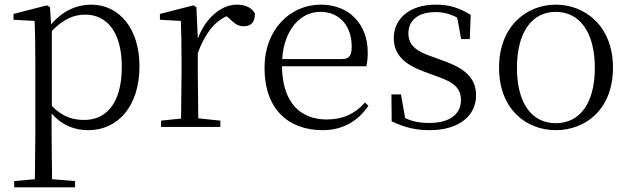

<svg xmlns="http://www.w3.org/2000/svg" viewBox="-20 -546 2707 826"><path d="M360 14C489 14 580 -91 580 -261C580 -422 494 -526 372 -526C313 -526 250 -501 200 -441L195 -515L182 -523L38 -486V-461L129 -456C131 -406 132 -351 132 -282V30L130 225L41 233V260H303V233L204 225L202 30V-58C250 -3 306 14 360 14ZM203 -413C256 -467 301 -483 347 -483C439 -483 504 -409 504 -259C504 -94 431 -30 343 -30C291 -30 249 -44 203 -90Z M831 -318C862 -401 901 -452 955 -476L965 -468C988 -445 1004 -433 1028 -433C1062 -433 1076 -452 1077 -486C1067 -511 1037 -526 999 -526C931 -526 864 -468 831 -380L825 -515L812 -523L668 -486V-461L758 -456C760 -406 761 -354 761 -285V-227L759 -36L673 -27V0H928V-27L833 -37L831 -227Z M1368 14C1456 14 1521 -26 1565 -91L1550 -105C1508 -57 1456 -32 1386 -32C1274 -32 1195 -102 1193 -261H1556C1560 -277 1562 -297 1562 -321C1562 -438 1486 -526 1360 -526C1229 -526 1118 -420 1118 -254C1118 -74 1223 14 1368 14ZM1194 -292C1202 -418 1272 -495 1358 -495C1444 -495 1493 -431 1493 -346C1493 -309 1484 -292 1451 -292Z M1828 14C1961 14 2028 -53 2028 -135C2028 -204 1990 -248 1889 -284L1840 -302C1768 -326 1737 -353 1737 -403C1737 -456 1776 -494 1854 -494C1886 -494 1916 -487 1947 -470L1964 -378H2001L2005 -482C1956 -512 1914 -526 1855 -526C1739 -526 1674 -463 1674 -382C1674 -309 1724 -267 1804 -238L1855 -219C1937 -192 1963 -164 1963 -115C1963 -57 1917 -17 1827 -17C1784 -17 1752 -24 1723 -38L1705 -140H1664L1665 -24C1719 1 1765 14 1828 14Z M2371 14C2498 14 2617 -74 2617 -255C2617 -435 2496 -526 2371 -526C2247 -526 2127 -435 2127 -255C2127 -75 2245 14 2371 14ZM2371 -16C2268 -16 2204 -101 2204 -254C2204 -407 2268 -495 2371 -495C2474 -495 2539 -407 2539 -254C2539 -101 2474 -16 2371 -16Z"/></svg>

Font: Noto Serif CJK HK Light
Style: Regular
Weight: 300
Designer: Ryoko NISHIZUKA 西塚涼子 (kana & ideographs); Frank Grießhammer (Latin, Greek & Cyrillic); Wenlong ZHANG 张文龙 (bopomofo); San
Foundry: Adobe
Version: Version 2.001;hotconv 1.1.0;makeotfexe 2.6.0